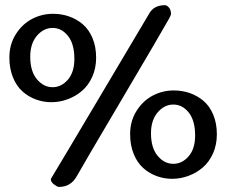

<svg xmlns="http://www.w3.org/2000/svg" viewBox="-20 -739 886 750"><path d="M16.6 -514.2Q16.6 -565.9 42 -605.7Q67.4 -645.5 105.7 -665.3Q144 -685.1 187 -685.1Q220.2 -685.1 249.8 -674.8Q279.3 -664.6 303.2 -644.3Q327.1 -624 341.3 -590.3Q355.5 -556.6 355.5 -513.7Q355.5 -472.7 340.3 -439Q325.2 -405.3 300.3 -384Q275.4 -362.8 244.4 -351.3Q213.4 -339.8 180.7 -339.8Q148.9 -339.8 119.9 -350.6Q90.8 -361.3 67.6 -382.1Q44.4 -402.8 30.5 -437Q16.6 -471.2 16.6 -514.2ZM270.5 -508.8Q270.5 -567.4 245.6 -598.6Q220.7 -629.9 185.5 -629.9Q150.4 -629.9 124.3 -599.4Q98.1 -568.8 98.1 -517.6Q98.1 -460.9 124 -429.7Q149.9 -398.4 185.5 -398.4Q219.7 -398.4 245.1 -427.7Q270.5 -457 270.5 -508.8ZM179.7 -42Q206.1 -85 379.9 -377.9Q553.7 -670.9 564 -688Q582.5 -718.8 624.5 -718.8Q631.8 -718.8 639.9 -709.5Q647.9 -700.2 647.9 -685.5Q647.9 -679.2 640.6 -666.5Q608.9 -609.9 455.1 -349.6Q301.3 -89.4 280.3 -51.3Q256.8 -8.8 210.4 -8.8Q204.1 -8.8 191.4 -18.3Q178.7 -27.8 178.7 -38.1Q178.7 -39.1 179.7 -42ZM488.3 -214.8Q488.3 -266.6 513.7 -306.4Q539.1 -346.2 577.4 -366Q615.7 -385.7 658.7 -385.7Q691.9 -385.7 721.4 -375.5Q751 -365.2 774.9 -345Q798.8 -324.7 813 -291Q827.1 -257.3 827.1 -214.4Q827.1 -173.3 812 -139.6Q796.9 -106 772 -84.7Q747.1 -63.5 716.1 -52Q685.1 -40.5 652.3 -40.5Q620.6 -40.5 591.6 -51.3Q562.5 -62 539.3 -82.8Q516.1 -103.5 502.2 -137.7Q488.3 -171.9 488.3 -214.8ZM742.2 -209.5Q742.2 -268.1 717.3 -299.3Q692.4 -330.6 657.2 -330.6Q622.1 -330.6 595.9 -300Q569.8 -269.5 569.8 -218.3Q569.8 -161.6 595.7 -130.4Q621.6 -99.1 657.2 -99.1Q691.4 -99.1 716.8 -128.4Q742.2 -157.7 742.2 -209.5Z"/></svg>

Font: Coustard
Style: Regular
Weight: 400
Foundry: vernon adams
Version: Version 1.000